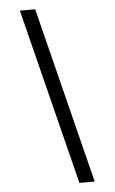

<svg xmlns="http://www.w3.org/2000/svg" viewBox="-63 -865 626 1049"><g transform="rotate(-5 250.0 -340.0)"><path d="M329 143 87 -823H171L413 143Z"/></g></svg>

Font: Iosevka SS04 Oblique
Style: Regular
Weight: 400
Italic angle: -9°
Monospace: yes
Designer: Belleve Invis
Foundry: Belleve Invis
Version: Version 19.0.0; ttfautohint (v1.8.4)